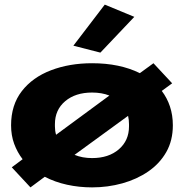

<svg xmlns="http://www.w3.org/2000/svg" viewBox="-20 -800 797 832"><path d="M112 12 31 -75 78 -110Q55 -140 41.5 -176.5Q28 -213 28 -257Q28 -345 74.5 -405Q121 -465 201 -495.5Q281 -526 379 -526Q499 -526 586 -483L645 -526L726 -439L681 -406Q704 -376 716.5 -338.5Q729 -301 729 -257Q729 -191 700.5 -141Q672 -91 622.5 -57Q573 -23 510 -5.5Q447 12 379 12Q323 12 270.5 0.5Q218 -11 174 -34ZM218 -252Q218 -233 223 -216L454 -386Q421 -399 379 -399Q307 -399 262.5 -361.5Q218 -324 218 -262ZM379 -115Q451 -115 495 -153Q539 -191 539 -252V-262Q539 -281 535 -298L303 -129Q337 -115 379 -115ZM415 -572 298 -602 434 -780 562 -727Z"/></svg>

Font: Special Gothic Expanded One
Style: Regular
Weight: 400
Designer: Alistair McCready
Foundry: Monolith
Version: Version 1.010; ttfautohint (v1.8.4.7-5d5b)